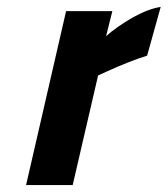

<svg xmlns="http://www.w3.org/2000/svg" viewBox="-20 -532 482 552"><path d="M189 0C189 0 262 -315 262 -315C262 -315 286 -326 286 -326C286 -326 286 -326 286 -326C332 -347 371 -362 403 -372C403 -372 442 -512 442 -512C442 -512 442 -512 442 -512C420 -509 393 -499 362 -482C331 -464 305 -446 285 -428C285 -428 303 -500 303 -500C303 -500 170 -500 170 -500C170 -500 55 0 55 0C55 0 189 0 189 0Z"/></svg>

Font: My Font
Style: Bold Italic
Weight: 500
Version: Version 0.001